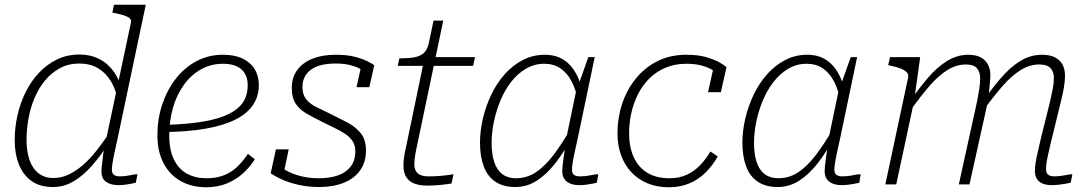

<svg xmlns="http://www.w3.org/2000/svg" viewBox="-20 -778 4596 810"><path d="M203 11Q149 11 113.5 -14Q78 -39 60 -84Q42 -129 42 -188Q42 -239 53.5 -290.5Q65 -342 87.5 -388Q110 -434 143.5 -470Q177 -506 220 -527Q263 -548 316 -548Q362 -548 399 -529Q436 -510 461 -474.5Q486 -439 497 -388L477 -356Q468 -403 446.5 -437.5Q425 -472 392 -491Q359 -510 315 -510Q269 -510 233 -490.5Q197 -471 170 -438.5Q143 -406 125.5 -364Q108 -322 100 -277Q92 -232 92 -188Q92 -139 104.5 -103Q117 -67 142.5 -47Q168 -27 205 -27Q239 -27 269.5 -41.5Q300 -56 329 -81Q358 -106 385.5 -140.5Q413 -175 439 -214L441 -178Q405 -121 367.5 -78.5Q330 -36 289.5 -12.5Q249 11 203 11ZM479 3Q448 3 428 -10.5Q408 -24 408 -55Q408 -65 410 -82Q412 -99 414.5 -119.5Q417 -140 420 -161L423 -168L532 -681Q535 -693 528 -700Q521 -707 505 -712.5Q489 -718 464 -723L454 -725L461 -758H595L476 -193Q468 -157 462.5 -131.5Q457 -106 454.5 -89Q452 -72 452 -63Q452 -47 460.5 -40.5Q469 -34 485 -34Q508 -34 527.5 -38.5Q547 -43 560 -43L553 -7Q544 -5 531.5 -2.5Q519 0 506 1.5Q493 3 479 3Z M850 12Q789 12 742.5 -14Q696 -40 670 -89.5Q644 -139 644 -209Q644 -275 664 -336Q684 -397 720.5 -444.5Q757 -492 808 -519.5Q859 -547 921 -547Q971 -547 1004.5 -530.5Q1038 -514 1055 -485.5Q1072 -457 1072 -419Q1072 -371 1046.5 -334Q1021 -297 971 -272.5Q921 -248 846.5 -235Q772 -222 674 -221L678 -251Q773 -254 839.5 -265.5Q906 -277 947 -298Q988 -319 1006.5 -348.5Q1025 -378 1025 -418Q1025 -448 1013 -468Q1001 -488 978 -498.5Q955 -509 921 -509Q869 -509 827 -485Q785 -461 755 -419Q725 -377 709.5 -322.5Q694 -268 694 -207Q694 -145 714 -104.5Q734 -64 769.5 -45Q805 -26 850 -26Q895 -26 927 -39.5Q959 -53 982.5 -76Q1006 -99 1026 -129L1055 -106Q1035 -74 1005.5 -47Q976 -20 937 -4Q898 12 850 12Z M1327 11Q1282 11 1242.5 2.5Q1203 -6 1172.5 -19.5Q1142 -33 1122 -47L1144 -148H1198L1173 -29Q1163 -37 1157.5 -47Q1152 -57 1150.5 -68Q1149 -79 1150 -85Q1169 -68 1195.5 -54.5Q1222 -41 1255 -33.5Q1288 -26 1327 -26Q1371 -26 1405.5 -38Q1440 -50 1459.5 -75.5Q1479 -101 1479 -140Q1479 -165 1467.5 -182.5Q1456 -200 1436.5 -213Q1417 -226 1392 -238Q1367 -250 1339 -264Q1305 -281 1275.5 -297.5Q1246 -314 1228.5 -339Q1211 -364 1211 -407Q1211 -451 1234 -482.5Q1257 -514 1298.5 -530.5Q1340 -547 1396 -547Q1442 -547 1474.5 -539Q1507 -531 1528 -520.5Q1549 -510 1559 -503L1538 -410H1484L1504 -500Q1510 -497 1514.5 -491.5Q1519 -486 1523 -479.5Q1527 -473 1528 -466Q1517 -478 1498.5 -488Q1480 -498 1454.5 -504Q1429 -510 1396 -510Q1326 -510 1291 -483.5Q1256 -457 1256 -411Q1256 -379 1271.5 -359.5Q1287 -340 1314 -326.5Q1341 -313 1377 -296Q1411 -279 1445 -261.5Q1479 -244 1501.5 -216.5Q1524 -189 1524 -144Q1524 -94 1499.5 -59.5Q1475 -25 1430.5 -7Q1386 11 1327 11Z M1781 5Q1752 5 1729.5 -3Q1707 -11 1694.5 -30Q1682 -49 1682 -80Q1682 -96 1684.5 -114Q1687 -132 1693 -158L1769 -524L1798 -537H1984L1976 -500H1658L1665 -532H1674Q1706 -532 1729.5 -536.5Q1753 -541 1768 -554.5Q1783 -568 1789 -596L1809 -691H1850L1738 -157Q1734 -140 1732 -127Q1730 -114 1729 -104Q1728 -94 1728 -85Q1728 -59 1742.5 -46.5Q1757 -34 1787 -34Q1815 -34 1838 -36Q1861 -38 1876 -40.5Q1891 -43 1893 -43L1885 -4Q1869 -1 1840.5 2Q1812 5 1781 5Z M2440 -377 2420 -347Q2410 -399 2391.5 -434.5Q2373 -470 2344.5 -489.5Q2316 -509 2276 -509Q2234 -509 2198.5 -488Q2163 -467 2136 -432Q2109 -397 2091 -353.5Q2073 -310 2063.5 -264Q2054 -218 2054 -176Q2054 -128 2065 -94.5Q2076 -61 2099 -43.5Q2122 -26 2156 -26Q2203 -26 2241 -51.5Q2279 -77 2314.5 -123.5Q2350 -170 2387 -234L2394 -203Q2362 -140 2324.5 -91.5Q2287 -43 2245 -16Q2203 11 2154 11Q2104 11 2070.5 -11Q2037 -33 2021 -75.5Q2005 -118 2005 -176Q2005 -225 2017 -277Q2029 -329 2052 -377.5Q2075 -426 2108.5 -464Q2142 -502 2185 -524.5Q2228 -547 2278 -547Q2325 -547 2358 -525.5Q2391 -504 2411.5 -465.5Q2432 -427 2440 -377ZM2489 -537 2417 -193Q2409 -158 2403.5 -132Q2398 -106 2395.5 -89Q2393 -72 2393 -63Q2393 -47 2401.5 -40.5Q2410 -34 2426 -34Q2450 -34 2470 -38.5Q2490 -43 2504 -43L2498 -7Q2488 -5 2476 -2.5Q2464 0 2450.5 1.5Q2437 3 2423 3Q2403 3 2387 -3Q2371 -9 2361.5 -22Q2352 -35 2352 -55Q2352 -70 2356.5 -104Q2361 -138 2366 -173V-180L2412 -401L2417 -410L2462 -537Z M2804 -26Q2847 -26 2879 -41.5Q2911 -57 2935 -82.5Q2959 -108 2977 -139L3008 -118Q2986 -79 2956 -49.5Q2926 -20 2887.5 -4Q2849 12 2802 12Q2752 12 2712 -4.5Q2672 -21 2643.5 -51.5Q2615 -82 2600 -123.5Q2585 -165 2585 -215Q2585 -280 2604.5 -339.5Q2624 -399 2662 -446Q2700 -493 2753.5 -520Q2807 -547 2876 -547Q2926 -547 2961 -536.5Q2996 -526 3016.5 -514Q3037 -502 3045 -495L3021 -389H2967L2992 -501Q3004 -496 3010 -490Q3016 -484 3018 -477.5Q3020 -471 3019.5 -465.5Q3019 -460 3018 -456Q3008 -469 2989 -481Q2970 -493 2942 -501Q2914 -509 2876 -509Q2827 -509 2788 -492.5Q2749 -476 2720 -447.5Q2691 -419 2672 -381.5Q2653 -344 2643.5 -301.5Q2634 -259 2634 -215Q2634 -158 2653.5 -115Q2673 -72 2711 -49Q2749 -26 2804 -26Z M3547 -377 3527 -347Q3517 -399 3498.5 -434.5Q3480 -470 3451.5 -489.5Q3423 -509 3383 -509Q3341 -509 3305.5 -488Q3270 -467 3243 -432Q3216 -397 3198 -353.5Q3180 -310 3170.5 -264Q3161 -218 3161 -176Q3161 -128 3172 -94.5Q3183 -61 3206 -43.5Q3229 -26 3263 -26Q3310 -26 3348 -51.5Q3386 -77 3421.5 -123.5Q3457 -170 3494 -234L3501 -203Q3469 -140 3431.5 -91.5Q3394 -43 3352 -16Q3310 11 3261 11Q3211 11 3177.5 -11Q3144 -33 3128 -75.5Q3112 -118 3112 -176Q3112 -225 3124 -277Q3136 -329 3159 -377.5Q3182 -426 3215.5 -464Q3249 -502 3292 -524.5Q3335 -547 3385 -547Q3432 -547 3465 -525.5Q3498 -504 3518.5 -465.5Q3539 -427 3547 -377ZM3596 -537 3524 -193Q3516 -158 3510.5 -132Q3505 -106 3502.5 -89Q3500 -72 3500 -63Q3500 -47 3508.5 -40.5Q3517 -34 3533 -34Q3557 -34 3577 -38.5Q3597 -43 3611 -43L3605 -7Q3595 -5 3583 -2.5Q3571 0 3557.5 1.5Q3544 3 3530 3Q3510 3 3494 -3Q3478 -9 3468.5 -22Q3459 -35 3459 -55Q3459 -70 3463.5 -104Q3468 -138 3473 -173V-180L3519 -401L3524 -410L3569 -537Z M3715 0H3761L3839 -364V-372L3862 -537H3735L3727 -503L3737 -501Q3762 -496 3779.5 -489Q3797 -482 3805.5 -473Q3814 -464 3811 -450ZM4412 -171 4455 -347Q4463 -379 4468 -407Q4473 -435 4473 -459Q4473 -485 4463 -504.5Q4453 -524 4431.5 -535.5Q4410 -547 4376 -547Q4327 -547 4284 -520.5Q4241 -494 4200.5 -446.5Q4160 -399 4118 -338L4128 -311Q4171 -371 4209.5 -415Q4248 -459 4286 -482.5Q4324 -506 4364 -506Q4397 -506 4411.5 -491Q4426 -476 4426 -450Q4426 -427 4421.5 -404Q4417 -381 4410 -350L4371 -193Q4364 -161 4358 -136Q4352 -111 4349 -91.5Q4346 -72 4346 -56Q4346 -36 4355 -22.5Q4364 -9 4380 -3Q4396 3 4416 3Q4431 3 4445.5 1.5Q4460 0 4473 -2.5Q4486 -5 4497 -7L4504 -43Q4495 -43 4483 -40.5Q4471 -38 4456.5 -36Q4442 -34 4427 -34Q4411 -34 4402 -41Q4393 -48 4393 -64Q4393 -75 4395 -90Q4397 -105 4401.5 -125Q4406 -145 4412 -171ZM4025 0H4070L4147 -347Q4148 -355 4150 -369.5Q4152 -384 4153.5 -400.5Q4155 -417 4156.5 -433.5Q4158 -450 4158 -462Q4158 -486 4148 -505.5Q4138 -525 4117.5 -536Q4097 -547 4065 -547Q4018 -547 3975 -520.5Q3932 -494 3892 -446.5Q3852 -399 3810 -338L3820 -311Q3863 -371 3901 -415Q3939 -459 3977 -482.5Q4015 -506 4055 -506Q4087 -506 4101 -490.5Q4115 -475 4115 -448Q4115 -426 4111.5 -403.5Q4108 -381 4102 -350Z"/></svg>

Font: Roboto Serif 20pt Thin
Style: Italic
Weight: 250
Italic angle: -10°
Version: Version 1.007